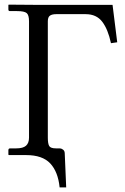

<svg xmlns="http://www.w3.org/2000/svg" viewBox="-20 -666 538 827"><path d="M92.8 2H18.1L16.1 0V-19Q16.1 -26.9 23.9 -26.9H49.8Q79.1 -26.9 92 -38.3Q105 -49.8 105 -73.2V-574.2Q105 -601.1 95 -609.6Q85 -618.2 53.2 -618.2H22.9Q16.1 -618.2 16.1 -625V-645L18.1 -646Q131.8 -645 145 -645H464.8L484.9 -483.9L458 -480Q445.3 -539.6 420.4 -572.3Q395.5 -605 349.1 -605H222.2Q204.1 -605 195.1 -598.6Q186 -592.3 186 -574.2V-73.2Q186 -46.9 192.1 -36.9Q198.2 -26.9 221.2 -26.9H237.8Q244.1 -26.9 251.2 -21.7Q258.3 -16.6 258.8 -6.8L265.1 141.1H236.8Q230 73.7 196.3 37.8Q162.6 2 92.8 2Z"/></svg>

Font: Linux Biolinum G
Style: Regular
Weight: 400
Designer: Philipp H. Poll
Foundry: Philipp H. Poll
Version: Version 1.1.0 ; ttfautohint (v1.6)